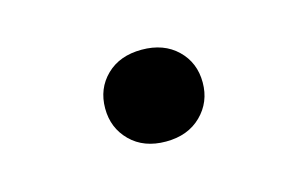

<svg xmlns="http://www.w3.org/2000/svg" viewBox="-36 -498 459 286"><g transform="rotate(-15 193.0 -355.0)"><path d="M193.3 -426.3Q227.3 -426.3 248 -406.3Q268.7 -386.3 268.7 -355.7Q268.7 -325.5 248 -305.1Q227.3 -284.7 193.3 -284.7Q159.3 -284.7 138.8 -305.1Q118.3 -325.5 118.3 -355.7Q118.3 -386.3 138.8 -406.3Q159.3 -426.3 193.3 -426.3Z"/></g></svg>

Font: FreesentationVF
Style: Regular
Weight: 400
Designer: glyphs from Roboto by Christian Robertson / Hangul glyphs from Noto Sans CJK(Source Han Sans) by Jang Soo-young and Kang
Foundry: PT&
Version: Version 2.001;Glyphs 3.3.1 (3343)